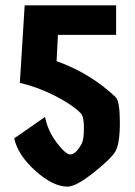

<svg xmlns="http://www.w3.org/2000/svg" viewBox="-20 -684 504 716"><path d="M413 -664V-554H196L191 -456Q317 -411 411 -322Q427 -307 427 -226.5Q427 -146 409.5 -118Q392 -90 327.5 -39Q263 12 232 12Q178 12 112.5 -46.5Q47 -105 33 -168L148 -248Q158 -196 191.5 -152Q225 -108 242 -108Q263 -108 285 -149Q293 -165 293 -207.5Q293 -250 281 -262Q249 -294 185.5 -326.5Q122 -359 54 -375L72 -664Z"/></svg>

Font: Germania One
Style: Regular
Weight: 400
Designer: John Vargas Beltran
Foundry: John Vargas Beltran
Version: Version 1.001